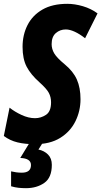

<svg xmlns="http://www.w3.org/2000/svg" viewBox="-40 -744 530 1004"><path d="M142 10Q91 10 51.5 0.5Q12 -9 -20 -33L10 -181Q36 -160 72.5 -143Q109 -126 143 -126Q174 -126 200.5 -143.5Q227 -161 227 -209Q227 -236 215.5 -258Q204 -280 166 -314Q121 -354 99.5 -395Q78 -436 78 -499Q78 -562 104 -613Q130 -664 182 -694Q234 -724 312 -724Q351 -724 393.5 -711.5Q436 -699 470 -674L405 -544Q377 -566 351 -578Q325 -590 304 -590Q274 -590 252 -571Q230 -552 230 -513Q230 -488 243.5 -465Q257 -442 298 -408Q343 -371 362 -328Q381 -285 381 -225Q381 -164 354.5 -110Q328 -56 275 -23Q222 10 142 10ZM96 240Q76 240 57 238Q38 236 18 230V152Q30 155 44.5 157Q59 159 74 159Q122 159 122 119Q122 84 66 82L116 0H185L161 38Q191 44 211 64Q231 84 231 118Q231 185 191.5 212.5Q152 240 96 240Z"/></svg>

Font: Noto Sans ExtraCondensed ExtraBold
Style: Italic
Weight: 800
Width: 2
Italic angle: -12°
Designer: Monotype Design Team
Foundry: Monotype Imaging Inc.
Version: Version 2.013; ttfautohint (v1.8.4.7-5d5b)